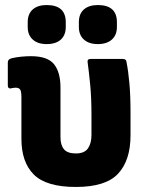

<svg xmlns="http://www.w3.org/2000/svg" viewBox="-20 -731 582 762"><path d="M281 11Q164 11 114.5 -38Q65 -87 65 -180V-345Q65 -368 60 -375.5Q55 -383 42 -383Q36 -383 31.5 -382Q27 -381 22 -380Q11 -379 11 -392V-484Q11 -496 27 -500Q44 -504 64 -506Q84 -508 103 -508Q169 -508 194.5 -476Q220 -444 220 -384V-187Q220 -155 234 -138.5Q248 -122 281 -122Q315 -122 329 -142Q343 -162 343 -195V-274Q343 -343 338 -394.5Q333 -446 328 -482Q325 -497 339 -497H468Q481 -497 482 -485Q489 -451 493.5 -401Q498 -351 498 -287V-194Q498 -95 449 -42Q400 11 281 11ZM165 -556Q130 -556 110 -574Q90 -592 90 -624V-643Q90 -676 110 -693.5Q130 -711 165 -711Q241 -711 241 -643V-624Q241 -592 221.5 -574Q202 -556 165 -556ZM368 -556Q333 -556 313 -574Q293 -592 293 -624V-643Q293 -676 313 -693.5Q333 -711 368 -711Q444 -711 444 -643V-624Q444 -592 424 -574Q404 -556 368 -556Z"/></svg>

Font: Sofia Sans Semi Condensed Black
Style: Regular
Weight: 900
Designer: Botio Nikoltchev, Ani Petrova
Foundry: lettersoup
Version: Version 4.100; ttfautohint (v1.8.4.7-5d5b)